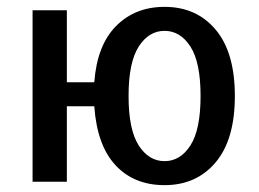

<svg xmlns="http://www.w3.org/2000/svg" viewBox="-20 -530 755 560"><path d="M460 10Q371 10 317 -48Q263 -106 255 -220H175V0H75V-500H175V-290H255Q263 -398 318.5 -454Q374 -510 460 -510Q553 -510 609 -443.5Q665 -377 665 -250Q665 -123 609 -56.5Q553 10 460 10ZM384.5 -106Q414 -60 460 -60Q506 -60 535.5 -106Q565 -152 565 -250Q565 -348 535.5 -394Q506 -440 460 -440Q414 -440 384.5 -394Q355 -348 355 -250Q355 -152 384.5 -106Z"/></svg>

Font: Scada
Style: Regular
Weight: 400
Designer: Jovanny Lemonad
Foundry: Jovanny Lemonad
Version: Version 4.100;PS 004.100;hotconv 1.0.88;makeotf.lib2.5.64775